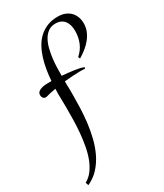

<svg xmlns="http://www.w3.org/2000/svg" viewBox="-209 -740 858 1007"><g transform="rotate(-30 219.5 -237.0)"><path d="M305.2 -351.6Q297.9 -352.5 289.8 -352.8Q281.7 -353 274.4 -353Q255.4 -353 231.2 -351.3Q207 -349.6 181.2 -347.2Q181.2 -334.5 181.2 -328.6Q181.2 -322.8 181.4 -319.3Q181.6 -315.9 181.6 -313.5Q181.6 -311 181.9 -305.9Q182.1 -300.8 182.1 -291Q182.1 -281.2 182.1 -263.2Q182.1 -228.5 180.7 -186.5Q179.2 -144.5 174.1 -100.8Q168.9 -57.1 158.2 -13.4Q147.5 30.3 129.2 68.6Q110.8 106.9 83 137.5Q55.2 168 15.6 186L9.8 168Q35.6 154.3 54.2 129.2Q72.8 104 85 71.8Q97.2 39.6 104 2.2Q110.8 -35.2 114.3 -74.2Q117.7 -113.3 118.4 -151.9Q119.1 -190.4 119.1 -224.6L118.2 -280.8Q117.7 -293.9 117.7 -308.3Q117.7 -322.8 118.7 -338.4Q101.6 -335.4 86.4 -332.3Q71.3 -329.1 58.6 -325.2Q56.2 -324.7 52.2 -324.7Q42.5 -324.7 37.4 -332.5Q32.2 -340.3 32.2 -348.6Q32.2 -362.3 41.7 -369.6Q51.3 -377 64.5 -380.1Q77.6 -383.3 91.8 -383.5Q106 -383.8 115.7 -383.8H121.1Q123.5 -416.5 128.9 -449.7Q134.3 -482.9 143.8 -513.4Q153.3 -543.9 168 -570.8Q182.6 -597.7 203.9 -617.4Q225.1 -637.2 253.2 -648.7Q281.2 -660.2 318.4 -660.2Q343.3 -660.2 362.3 -652.3Q381.3 -644.5 394 -631.1Q406.7 -617.7 413.1 -599.6Q419.4 -581.5 419.4 -561.5Q419.4 -536.1 410.2 -514.2Q400.9 -492.2 385.7 -473.4Q370.6 -454.6 350.8 -439Q331.1 -423.3 310.1 -411.1L305.2 -422.4Q334 -447.8 347.2 -480.2Q360.4 -512.7 360.4 -550.8Q360.4 -567.4 356.4 -582.8Q352.5 -598.1 344.2 -609.6Q335.9 -621.1 322.3 -627.9Q308.6 -634.8 289.1 -634.8Q263.2 -634.8 245.1 -621.8Q227.1 -608.9 215.1 -587.6Q203.1 -566.4 196.3 -539.3Q189.5 -512.2 186 -483.9Q182.6 -455.6 181.9 -428.7Q181.2 -401.9 181.2 -380.9Q199.2 -379.4 217.8 -377.4Q236.3 -375.5 253.7 -373Q271 -370.6 285.4 -367.2Q299.8 -363.8 309.1 -359.4Z"/></g></svg>

Font: Montez
Style: Regular
Weight: 400
Designer: Astigmatic (AOETI)
Foundry: Astigmatic (AOETI)
Version: Version 1.001